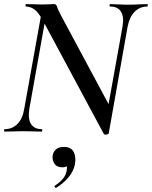

<svg xmlns="http://www.w3.org/2000/svg" viewBox="-20 -645 744 941"><path d="M488 10 191 -543Q169 -584 149 -598.5Q129 -613 108 -613Q105 -613 105 -619Q105 -625 108 -625Q126 -625 149 -624Q172 -623 188 -623Q203 -623 221.5 -624Q240 -625 245 -625Q256 -625 259 -613.5Q262 -602 277 -573L519 -122L513 8Q512 13 501.5 14.5Q491 16 488 10ZM3 0Q0 0 0 -6Q0 -12 3 -12Q40 -12 65.5 -37.5Q91 -63 99 -113L187 -602L211 -600L124 -113Q116 -63 132 -37.5Q148 -12 185 -12Q187 -12 187 -6Q187 0 185 0Q165 0 143.5 -1Q122 -2 94 -2Q70 -2 46.5 -1Q23 0 3 0ZM513 8 496 -45 580 -512Q589 -561 573.5 -587Q558 -613 520 -613Q517 -613 517 -619Q517 -625 520 -625Q537 -625 559.5 -623.5Q582 -622 610 -622Q635 -622 658 -623.5Q681 -625 702 -625Q704 -625 704 -619Q704 -613 702 -613Q665 -613 639.5 -587Q614 -561 605 -512ZM256 275Q252 277 248.5 272.5Q245 268 249 265Q272 250 287 232.5Q302 215 306 195Q311 172 304.5 161.5Q298 151 289 149L321 134Q322 155 313 165Q304 175 285 175Q258 175 246.5 156.5Q235 138 238 118Q241 99 254.5 87Q268 75 293 75Q328 75 341 99.5Q354 124 347 161Q340 196 315 225Q290 254 256 275Z"/></svg>

Font: Cormorant Light SemiBold
Style: Italic
Weight: 600
Italic angle: -10°
Version: Version 4.000